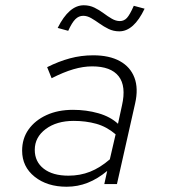

<svg xmlns="http://www.w3.org/2000/svg" viewBox="-20 -699 640 729"><path d="M233 10Q159 10 111.5 -28Q64 -66 64 -127Q64 -173 88.5 -207.5Q113 -242 156.5 -262Q200 -282 257 -282Q308 -282 353.5 -269Q399 -256 428 -229L443 -298Q460 -372 430.5 -409.5Q401 -447 330 -447Q296 -447 258.5 -436Q221 -425 176 -402L159 -444Q203 -466 245.5 -477.5Q288 -489 334 -489Q395 -489 435 -467Q475 -445 490.5 -404Q506 -363 493 -306L424 0H376L387 -50Q351 -20 313 -5Q275 10 233 10ZM112 -130Q112 -85 146 -58.5Q180 -32 240 -32Q284 -32 322 -47Q360 -62 397 -94L419 -189Q385 -218 345.5 -229Q306 -240 260 -240Q195 -240 153.5 -209Q112 -178 112 -130ZM239 -582 199 -593Q242 -679 298 -679Q320 -679 338.5 -670Q357 -661 373 -649Q389 -637 404.5 -628Q420 -619 435 -619Q451 -619 462 -631Q473 -643 488 -677L529 -666Q488 -580 433 -580Q411 -580 392.5 -589Q374 -598 358 -609.5Q342 -621 326.5 -630Q311 -639 296 -639Q279 -639 266 -626Q253 -613 239 -582Z"/></svg>

Font: Red Hat Mono
Style: Italic
Weight: 300
Italic angle: -12°
Monospace: yes
Designer: Pentagram, MCKL
Foundry: Pentagram, MCKL
Version: Version 1.023